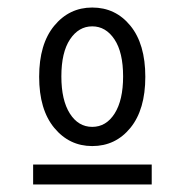

<svg xmlns="http://www.w3.org/2000/svg" viewBox="-20 -648 490 510"><path d="M225 -260Q164 -260 124 -308.5Q84 -357 84 -444Q84 -531 124 -579.5Q164 -628 225 -628Q287 -628 326.5 -579.5Q366 -531 366 -444Q366 -357 326.5 -308.5Q287 -260 225 -260ZM225 -311Q262 -311 284.5 -346.5Q307 -382 307 -445Q307 -509 284 -543.5Q261 -578 225 -578Q189 -578 166 -543.5Q143 -509 143 -445Q143 -382 165.5 -346.5Q188 -311 225 -311ZM68 -211H383V-158H68Z"/></svg>

Font: Inconsolata SemiCondensed
Style: Regular
Weight: 400
Width: 4
Monospace: yes
Designer: Raph Levien, Cyreal, Brenton Simpson
Foundry: Raph Levien, Cyreal, Google
Version: Version 3.000; ttfautohint (v1.8.2.53-6de2)